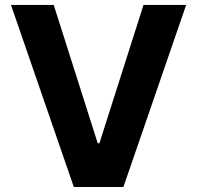

<svg xmlns="http://www.w3.org/2000/svg" viewBox="-20 -747 788 767"><path d="M194.6 -727.3 370.4 -174.7H377.1L553.3 -727.3H723.7L473 0H274.9L23.8 -727.3Z"/></svg>

Font: Cannonade
Style: Bold
Weight: 700
Designer: Rasmus Andersson
Foundry: rsms
Version: Version 3.012;git-f93a4a705